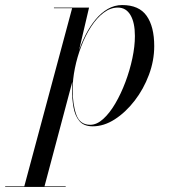

<svg xmlns="http://www.w3.org/2000/svg" viewBox="-120 -490 690 760"><path d="M-24.5 250 165.5 -457.5H93.5V-460H232.5L192.5 -289L173.5 -213L167.5 -171L55.5 250ZM-99.5 250V247.5H140V250ZM237 4Q263 4 288.5 -19Q314 -42 336.5 -80.5Q359 -119 376.5 -165.5Q394 -212 404 -259.5Q414 -307 414 -347.5Q414 -400.5 396.5 -430.2Q379 -460 346.5 -460Q317 -460 290 -439.5Q263 -419 240.5 -384.2Q218 -349.5 201.8 -307Q185.5 -264.5 176.5 -220Q167.5 -175.5 167.5 -136Q167.5 -77.5 181.8 -36.8Q196 4 237 4ZM247 10Q211.5 10 194 -11.2Q176.5 -32.5 170.8 -66Q165 -99.5 165 -136Q165 -169.5 171.2 -206.8Q177.5 -244 189.8 -281.5Q202 -319 219.2 -352.8Q236.5 -386.5 258.5 -413Q280.5 -439.5 307 -454.8Q333.5 -470 363.5 -470Q430.5 -470 460.5 -427.2Q490.5 -384.5 490.5 -307.5Q490.5 -250 469.5 -193.8Q448.5 -137.5 413 -91.5Q377.5 -45.5 334.5 -17.8Q291.5 10 247 10Z"/></svg>

Font: Bodoni Moda 72pt
Style: Italic
Weight: 400
Italic angle: -13°
Designer: Owen Earl
Foundry: indestructible type
Version: Version 2.005